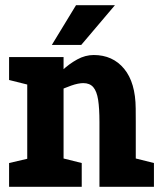

<svg xmlns="http://www.w3.org/2000/svg" viewBox="-20 -720 618 740"><path d="M503.3 -250H363.3Q363.3 -302.3 358.2 -335.3Q353 -368.3 339.5 -384Q326 -399.7 300.7 -399.7L340.7 -508Q414.7 -508 458.5 -454.8Q502.3 -401.7 503 -302ZM85 -500H225V0H85ZM363.3 -250H503.3V0H363.3ZM142.3 -336.7 131.7 -340Q131.7 -340 142.7 -357Q153.7 -374 173.7 -399Q193.7 -424 220.2 -449Q246.7 -474 277.7 -491Q308.7 -508 341.7 -508L301.7 -399.7Q281.7 -399.7 254.7 -390.2Q227.7 -380.7 201.8 -368.2Q176 -355.7 159.2 -346.2Q142.3 -336.7 142.3 -336.7ZM95 -391.7 15 -411.7V-500H95ZM215 0 188.3 -118.3 295 -91.7V0ZM15 0V-91.7L115 -115L95 0ZM493.3 0 466.7 -118.3 573.3 -91.7V0ZM423 -700 293 -546.7H179.7L273 -700Z"/></svg>

Font: Epunda Slab Light
Style: Regular
Weight: 300
Designer: Simon Atzbach
Foundry: typofactur
Version: Version 1.102